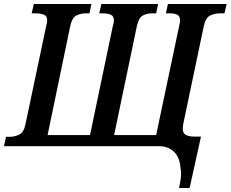

<svg xmlns="http://www.w3.org/2000/svg" viewBox="-37 -734 1158 964"><path d="M862 210H915L972 -48H942Q902 -48 888.5 -62.5Q875 -77 885 -121L986 -602Q995 -645 1018 -656Q1041 -667 1068 -667H1090L1101 -714H806L796 -667H816Q838 -667 852.5 -660.5Q867 -654 867 -631Q867 -619 862 -601L747 -56H536L650 -602Q659 -644 679 -655.5Q699 -667 726 -667H747L757 -714H472L461 -667H479Q502 -667 518.5 -660.5Q535 -654 535 -631Q535 -623 529 -601L415 -56H202L315 -600Q324 -644 345.5 -655.5Q367 -667 394 -667H412L422 -714H133L122 -667H140Q166 -667 183 -660.5Q200 -654 200 -631Q200 -625 194 -599L91 -111Q83 -70 60 -58.5Q37 -47 11 -47H-7L-17 0H763Q807 0 836.5 28Q866 56 870 114Q874 136 870.5 161Q867 186 862 210Z"/></svg>

Font: Noto Serif SemiCondensed Semi
Style: Italic
Weight: 600
Width: 4
Italic angle: -12°
Designer: Monotype Design Team
Foundry: Monotype Imaging Inc.
Version: Version 1.901